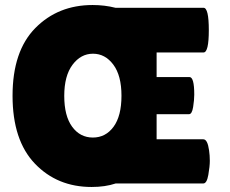

<svg xmlns="http://www.w3.org/2000/svg" viewBox="-20 -731 917 765"><path d="M735 -424Q754 -424 754 -354Q754 -333 749.5 -304.5Q745 -276 733 -276H604V-176H790Q807 -176 813 -132Q816 -112 816 -90Q816 -68 810 -34Q804 0 790 0H441Q399 14 345 14Q208 14 119 -79Q30 -172 30 -349.5Q30 -527 120.5 -619Q211 -711 349 -711Q397 -711 440 -700H791Q812 -700 812 -611Q812 -522 791 -522H604V-424ZM350.5 -517Q302 -517 269 -473Q236 -429 236 -349Q236 -269 267.5 -226Q299 -183 350 -183Q401 -183 432.5 -226Q464 -269 464 -349.5Q464 -430 431.5 -473.5Q399 -517 350.5 -517Z"/></svg>

Font: Lilita One Rus
Style: Regular
Weight: 400
Designer: Juan Montoreano
Foundry: Juan Montoreano
Version: Version 1.002